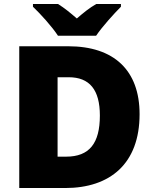

<svg xmlns="http://www.w3.org/2000/svg" viewBox="-20 -947 774 967"><path d="M272 -767H464C495 -813 555 -879 589 -913V-927H465C430 -907 402 -884 367 -854C332 -884 307 -905 272 -927H146V-913C184 -877 242 -813 272 -767ZM683 -372C683 -593 554 -714 324 -714H77V0H308C535 0 683 -123 683 -372ZM483 -365C483 -225 430 -158 313 -158H270V-558H326C431 -558 483 -495 483 -365Z"/></svg>

Font: Noto Sans Kannada Black
Style: Regular
Weight: 900
Designer: Jelle Bosma - Monotype Design Team
Foundry: Monotype Imaging Inc.
Version: Version 2.005